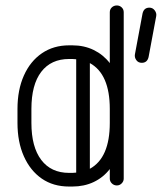

<svg xmlns="http://www.w3.org/2000/svg" viewBox="-20 -679 610 703"><path d="M44 -229V-280Q44 -350 67.5 -402.5Q91 -455 133.5 -484Q176 -513 233 -513H245Q288 -513 323 -496Q358 -479 382 -448V-634Q382 -645 389.5 -652Q397 -659 408 -659Q418 -659 425.5 -652Q433 -645 433 -634V-25Q433 -15 425.5 -7.5Q418 0 408 0Q397 0 389.5 -7.5Q382 -15 382 -25V-60Q358 -29 323 -12.5Q288 4 245 4H233Q175 4 133 -25Q91 -54 67.5 -106.5Q44 -159 44 -229ZM95 -229Q95 -141 131 -93.5Q167 -46 233 -46H245Q252 -46 259 -47V-462Q252 -463 245 -463H233Q167 -463 131 -416Q95 -369 95 -280ZM382 -280Q382 -408 309 -448V-61Q382 -101 382 -229ZM502 -630Q507 -651 527 -651Q539 -651 546.5 -641Q554 -631 552 -620L524 -470Q519 -449 499 -449Q486 -449 479 -459Q472 -469 474 -480Z"/></svg>

Font: Libertine Sup
Style: Regular
Weight: 400
Designer: Bastien Sozeau
Foundry: NBR — Bastien Sozeau
Version: Version 2.003; ttfautohint (v1.8.4.7-5d5b);gftools[0.9.33]